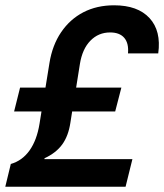

<svg xmlns="http://www.w3.org/2000/svg" viewBox="-30 -705 620 725"><path d="M-10 0 10.8 -85.8Q54.2 -98.3 81.7 -137.1Q109.2 -175.8 119.2 -237.5L126.7 -284.2H23.3L45.8 -374.2H141.7L156.7 -466.7Q167.5 -534.2 200.8 -583.3Q234.2 -632.5 285 -658.8Q335.8 -685 400.8 -685Q490 -685 534.6 -636.7Q579.2 -588.3 567.5 -503.3H453.3Q456.7 -541.7 439.2 -562.1Q421.7 -582.5 385.8 -582.5Q341.7 -582.5 311.2 -551.2Q280.8 -520 271.7 -463.3L257.5 -374.2H428.3L405 -284.2H242.5L235.8 -241.7Q228.3 -191.7 205 -159.6Q181.7 -127.5 138.3 -107.5L137.5 -104.2H470L444.2 0Z"/></svg>

Font: Funnel Sans SemiBold
Style: Italic
Weight: 600
Italic angle: -14.036°
Designer: NORD ID, Kristian Moeller
Foundry: Dicotype
Version: Version 1.000